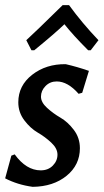

<svg xmlns="http://www.w3.org/2000/svg" viewBox="-27 -717 402 745"><path d="M95 -522 75 -561Q106 -589 216 -697H241Q292 -627 355 -561L325 -522H315Q256 -581 223 -623Q188 -589 106 -522ZM228 -468Q272 -458 318 -442L292 -357L278 -353Q236 -401 193 -401Q167 -401 149.5 -383Q132 -365 132 -342Q132 -320 155.5 -298.5Q179 -277 207.5 -260.5Q236 -244 259.5 -213Q283 -182 283 -142Q283 -77 231.5 -35Q180 7 100 8Q41 0 -7 -25L17 -113L30 -118Q75 -56 131 -56Q160 -56 178 -74.5Q196 -93 196 -117Q196 -141 172 -163.5Q148 -186 119.5 -202.5Q91 -219 67.5 -250Q44 -281 44 -320Q44 -385 98 -427Q152 -469 228 -468Z"/></svg>

Font: Alegreya Sans Medium
Style: Italic
Weight: 500
Italic angle: -7°
Designer: Juan Pablo del Peral
Foundry: Huerta Tipografica
Version: Version 2.007